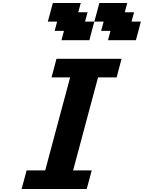

<svg xmlns="http://www.w3.org/2000/svg" viewBox="-20 -1270 966 1290"><path d="M125 0H562.5Q568.4 -21 579.6 -62.5Q590.8 -104 596.2 -125H471.2Q499 -229.5 554.9 -437.7Q610.8 -646 638.7 -750H763.7Q769 -770.5 780 -812.5Q791 -854.5 796.9 -875H359.4Q354 -854 343 -812.5Q332 -771 326.2 -750H451.2Q423.3 -646 367.4 -437.7Q311.5 -229.5 283.7 -125H158.7Q153.3 -104 142.1 -62.5Q130.9 -21 125 0ZM705.6 -1000H893.1Q898.9 -1020.5 909.9 -1062.5Q920.9 -1104.5 926.3 -1125H863.8L880.9 -1187.5H818.4L835 -1250H647.5Q642.1 -1229 630.9 -1187.5Q619.6 -1146 613.8 -1125H551.3L568.4 -1187.5H505.9L522.5 -1250H335Q329.6 -1229 318.4 -1187.5Q307.1 -1146 301.3 -1125H363.8L347.2 -1062.5H409.7L393.1 -1000H580.6Q585.9 -1020.5 596.9 -1062.3Q607.9 -1104 613.8 -1125H676.3L659.7 -1062.5H722.2Z"/></svg>

Font: Faithful 32x
Style: SemiboldOblique
Weight: 400
Foundry: Faithful Resource Pack
Version: Version 1.0; January 27, 2023